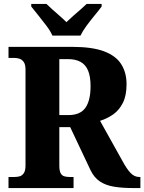

<svg xmlns="http://www.w3.org/2000/svg" viewBox="-20 -951 730 971"><path d="M23 0V-56H54Q68 -56 80 -59.5Q92 -63 100.5 -75.5Q109 -88 109 -114V-599Q109 -625 100 -637.5Q91 -650 78.5 -654Q66 -658 54 -658H23V-714H345Q446 -714 506 -691.5Q566 -669 593 -626.5Q620 -584 620 -525Q620 -468 601.5 -431Q583 -394 552.5 -372.5Q522 -351 486 -340L597 -141Q621 -96 640.5 -76Q660 -56 684 -56H690V0H651Q597 0 555.5 -7Q514 -14 485 -33.5Q456 -53 438 -90L335 -308H280V-114Q280 -88 286.5 -75.5Q293 -63 305 -59.5Q317 -56 331 -56H352V0ZM326 -369Q386 -369 412 -406Q438 -443 438 -515Q438 -564 425.5 -594Q413 -624 387.5 -638Q362 -652 324 -652H280V-369ZM245 -771Q235 -794 215 -820.5Q195 -847 174 -873Q153 -899 138 -918V-931H215Q226 -920 244.5 -903.5Q263 -887 282.5 -870Q302 -853 316 -839Q330 -853 349.5 -870Q369 -887 388 -903.5Q407 -920 418 -931H494V-918Q480 -899 458.5 -873Q437 -847 417.5 -820.5Q398 -794 387 -771Z"/></svg>

Font: Noto Serif Khmer SemiCondensed ExtraBold
Style: Regular
Weight: 800
Width: 4
Designer: Danh Hong and the Monotype Design Team
Foundry: Monotype Imaging Inc.
Version: Version 2.004